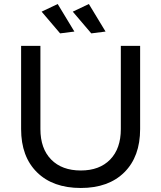

<svg xmlns="http://www.w3.org/2000/svg" viewBox="-20 -928 802 955"><path d="M382 -80Q475 -80 528 -134.5Q581 -189 581 -286V-700H677V-286Q677 -149 598.5 -71Q520 7 382 7Q243 7 164 -71Q85 -149 85 -286V-700H181V-286Q181 -189 234.5 -134.5Q288 -80 382 -80ZM267 -908 350 -771 279 -762 187 -870ZM422 -908 505 -771 434 -762 342 -870Z"/></svg>

Font: Montserrat
Style: Regular
Weight: 400
Designer: Julieta Ulanovsky
Foundry: Julieta Ulanovsky
Version: Version 6.001